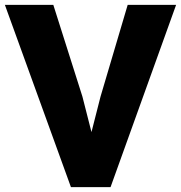

<svg xmlns="http://www.w3.org/2000/svg" viewBox="-26 -763 740 785"><path d="M264 2 -6 -743H192L311 -368L348 -223L385 -368L496 -743H694L426 2Z"/></svg>

Font: Koeln Type Sans ExtraBold
Style: Regular
Weight: 800
Designer: Eben Sorkin
Foundry: Eben Sorkin
Version: Version 2.001